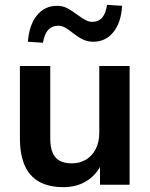

<svg xmlns="http://www.w3.org/2000/svg" viewBox="-20 -761 619 791"><path d="M242 10Q181 10 141 -12.5Q101 -35 81.5 -80Q62 -125 62 -192V-489H187V-190Q187 -156 196.3 -133Q205.5 -110 225.4 -99Q245.3 -88 275.4 -88Q309 -88 334.5 -103.5Q360 -119 374.5 -147.4Q389 -175.9 389 -214V-489H514V0H392V-102H406Q385 -48 342.5 -19Q300 10 242 10ZM157 -585 95 -589Q100 -658 132 -697.5Q164 -737 215 -737Q238 -737 256.5 -727.5Q275 -718 299 -700Q321 -684 334 -677.5Q347 -671 360 -671Q386 -671 401 -688.5Q416 -706 421 -741L483 -737Q479 -668 447 -628.5Q415 -589 364 -589Q343 -589 324.5 -597Q306 -605 279 -626Q259 -642 246 -648.5Q233 -655 219 -655Q194 -655 178.5 -638Q163 -621 157 -585Z"/></svg>

Font: Nunito Sans 12pt ExtraLight
Style: Regular
Weight: 200
Version: Version 3.101;gftools[0.9.27]